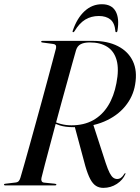

<svg xmlns="http://www.w3.org/2000/svg" viewBox="-28 -898 679 930"><path d="M215.5 -310.5 218.5 -316.5Q242 -304 266.8 -297.5Q291.5 -291 318 -291Q378.5 -291 422.8 -315.5Q467 -340 495.5 -385.8Q524 -431.5 536 -495.5Q549 -562.5 537 -606.2Q525 -650 491.5 -671.2Q458 -692.5 407 -692.5Q380 -692.5 363.5 -684.2Q347 -676 340.5 -655.5Q333 -630 322 -590Q311 -550 297.5 -501.2Q284 -452.5 269.2 -399Q254.5 -345.5 240.2 -292.2Q226 -239 213 -190.2Q200 -141.5 189.5 -101.8Q179 -62 173 -37Q170.5 -28 173.5 -21.2Q176.5 -14.5 185 -13.5L238.5 -8Q241.5 -7.5 243.2 -6.5Q245 -5.5 245 -4Q245 -2 243.5 -1Q242 0 239.5 0H-3Q-5.5 0 -7 -0.8Q-8.5 -1.5 -8.5 -3.5Q-8.5 -6 -6.8 -7Q-5 -8 -2.5 -8L47.5 -14Q57.5 -15 62.8 -21Q68 -27 71 -37.5Q78.5 -63 90 -103.2Q101.5 -143.5 115.2 -193Q129 -242.5 144 -297Q159 -351.5 174 -406Q189 -460.5 202.2 -510Q215.5 -559.5 226.2 -599.5Q237 -639.5 243.5 -665Q245 -675 241.5 -679.5Q238 -684 230 -685L178 -692Q173.5 -692.5 172.5 -693.5Q171.5 -694.5 171.5 -696.5Q171.5 -698 173 -699Q174.5 -700 177 -700H422Q493 -700 543 -674.5Q593 -649 615.5 -601.8Q638 -554.5 626.5 -488.5Q617 -430 578.2 -383Q539.5 -336 476 -309Q412.5 -282 328 -282Q288.5 -282 261.5 -290.5Q234.5 -299 215.5 -310.5ZM334 -284.5 422.5 -298 484 -108.5Q494.5 -77 503.2 -60.2Q512 -43.5 520.8 -37.2Q529.5 -31 539.5 -31Q549.5 -31 557.8 -36.8Q566 -42.5 574 -55.5Q575 -57.5 576.2 -58.5Q577.5 -59.5 578.5 -59Q580 -59 580 -58Q580 -57 579.5 -55.5Q567.5 -26.5 538 -7.2Q508.5 12 472.5 12Q452 12 436.8 2.2Q421.5 -7.5 409.2 -30.5Q397 -53.5 385.5 -93ZM451 -820.5Q413.5 -820.5 384.8 -803Q356 -785.5 333 -747Q331 -744 329.5 -743Q328 -742 326.5 -742Q324.5 -742 323.8 -743.8Q323 -745.5 324.5 -749.5Q345 -810 381.5 -843.8Q418 -877.5 465.5 -877.5Q512.5 -877.5 531.8 -843.8Q551 -810 541 -749.5Q540.5 -745.5 538.8 -743.8Q537 -742 535 -742Q533.5 -742 532.2 -743Q531 -744 531 -747Q527.5 -787 506.5 -803.8Q485.5 -820.5 451 -820.5Z"/></svg>

Font: Fraunces 120pt
Style: Italic
Weight: 400
Italic angle: -16°
Version: Version 1.000;[b76b70a41]